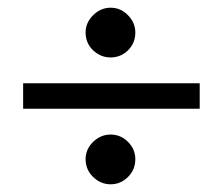

<svg xmlns="http://www.w3.org/2000/svg" viewBox="-20 -500 578 498"><path d="M202 -87Q202 -113 221.5 -132Q241 -151 267 -151Q293 -151 312 -132Q331 -113 331 -87Q331 -60 312 -41Q293 -22 267 -22Q241 -22 221.5 -41Q202 -60 202 -87ZM202 -416Q202 -441 221.5 -460.5Q241 -480 267 -480Q293 -480 312 -460.5Q331 -441 331 -416Q331 -388 312 -369.5Q293 -351 267 -351Q241 -351 221.5 -369.5Q202 -388 202 -416ZM498 -284V-218H40V-284Z"/></svg>

Font: Mukta Vaani Medium
Style: Regular
Weight: 500
Designer: Noopur Datye, Girish Dalvi, Yashodeep Gholap, Pallavi Karambelkar
Foundry: Ek Type
Version: Version 2.538;PS 1.000;hotconv 16.6.51;makeotf.lib2.5.65220;